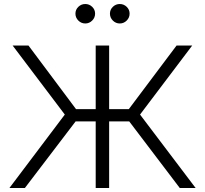

<svg xmlns="http://www.w3.org/2000/svg" viewBox="-20 -937 1021 957"><path d="M27 0 303 -366 43 -710H122L359 -393H457V-710H524V-393H622L860 -710H938L678 -366L955 0H876L624 -332H524V0H457V-332H357L104 0ZM356 -869Q356 -889 370.5 -903Q385 -917 405 -917Q425 -917 439.5 -903Q454 -889 454 -869Q454 -849 439.5 -834.5Q425 -820 405 -820Q385 -820 370.5 -834.5Q356 -849 356 -869ZM528 -869Q528 -889 542.5 -903Q557 -917 577 -917Q597 -917 611.5 -903Q626 -889 626 -869Q626 -849 611.5 -834.5Q597 -820 577 -820Q557 -820 542.5 -834.5Q528 -849 528 -869Z"/></svg>

Font: Rising Sun Light
Style: Regular
Weight: 300
Designer: Matt McInerney, Pablo Impallari, Rodrigo Fuenzalida (Raleway font), Stephen Hutchings (Greek), Cristiano Sobral (main ch
Foundry: The Rising Sun Project Authors
Version: Version 4.327; ttfautohint (v1.8.4.7-5d5b-dirty)